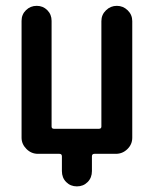

<svg xmlns="http://www.w3.org/2000/svg" viewBox="-20 -540 540 674"><path d="M113.3 0Q89.8 0 72.8 -17.1Q55.7 -34.2 55.7 -56.6V-466.8Q55.7 -489.3 71.3 -504.4Q86.9 -519.5 108.9 -519.5Q130.9 -519.5 146 -504.4Q161.1 -489.3 161.1 -466.8V-95.7Q161.1 -87.9 169.9 -87.9H327.1Q335.9 -87.9 335.9 -95.7V-465.8Q335.9 -488.3 352.1 -503.9Q368.2 -519.5 390.1 -519.5Q412.1 -519.5 428.2 -503.9Q444.3 -488.3 444.3 -465.8V-56.6Q444.3 -33.2 427.2 -16.6Q410.2 0 386.7 0H311.5Q302.7 0 302.7 8.8V60.5Q302.7 84 287.6 99.1Q272.5 114.3 250 114.3Q227.5 114.3 212.4 99.1Q197.3 84 197.3 60.5V8.8Q197.3 0 188.5 0Z"/></svg>

Font: Rounded Mgen+ 2m medium
Style: Regular
Weight: 500
Designer: [Source Han Sans]
Ryoko NISHIZUKA  (kana & ideographs); Paul D. Hunt (Latin, Greek & Cyrillic); Wenlong ZHANG  (bopomofo
Version: Version 1.059.20150602